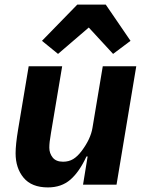

<svg xmlns="http://www.w3.org/2000/svg" viewBox="-20 -805 640 837"><path d="M362 -123H357Q326 -56 287 -22Q248 12 189 12Q118 12 83 -30Q48 -72 48 -137Q48 -175 59 -241L105 -516H251L202 -224L201 -217Q195 -185 195 -161Q195 -137 209.5 -118.5Q224 -100 255 -100Q280 -100 299 -111.5Q318 -123 336 -147Q375 -199 383 -247L428 -516H574L488 0H342ZM441 -785 549 -627 473 -570 367 -685 233 -570 163 -627 317 -785Z"/></svg>

Font: iA Writer Mono V
Style: Regular
Weight: 400
Italic angle: -9.5°
Designer: Mike Abbink, Paul van der Laan, Pieter van Rosmalen
Foundry: Bold Monday
Version: Version 2.000